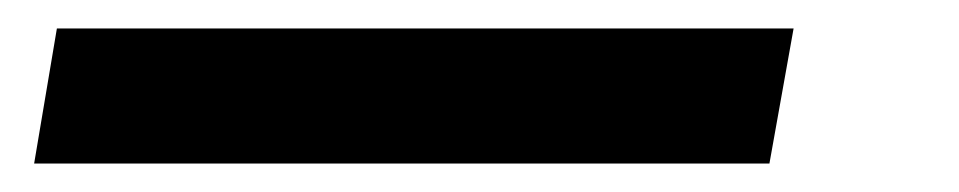

<svg xmlns="http://www.w3.org/2000/svg" viewBox="-20 17 674 135"><path d="M4 132 20 37H538L521 132Z"/></svg>

Font: DM Sans 11pt Medium
Style: Italic
Weight: 500
Italic angle: -10°
Version: Version 4.004;gftools[0.9.30]